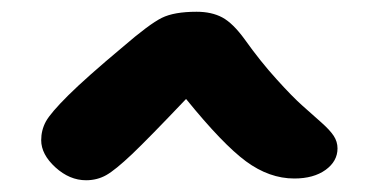

<svg xmlns="http://www.w3.org/2000/svg" viewBox="-20 -738 650 330"><path d="M485.8 -431.2Q442.9 -431.2 402.8 -460.7Q362.8 -490.2 299.8 -567.9Q235.8 -500.5 207 -473.1Q178.2 -445.8 162.6 -437Q147 -428.2 127.9 -428.2Q99.6 -428.2 75.2 -450.4Q50.8 -472.7 50.8 -497.1Q50.8 -514.2 58.8 -529.1Q66.9 -543.9 97.4 -574.2Q127.9 -604.5 190.9 -657.2Q236.8 -696.8 258.1 -707.3Q279.3 -717.8 317.9 -717.8Q343.8 -717.8 362.1 -708Q380.4 -698.2 400.9 -669.9Q427.7 -632.3 455.1 -602.1Q482.4 -571.8 500 -556.2Q517.6 -540.5 532.2 -527.6Q546.9 -514.6 553.5 -504.6Q560.1 -494.6 560.1 -482.9Q560.1 -460.9 539.6 -446Q519 -431.2 485.8 -431.2Z"/></svg>

Font: Shantell Sans Irregular Bouncy
Style: Bold
Weight: 700
Designer: Stephen Nixon, Anya Danilova, Shantell Martin
Foundry: Arrow Type
Version: Version 1.006;[9816181b4]